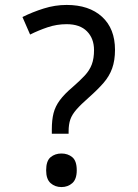

<svg xmlns="http://www.w3.org/2000/svg" viewBox="-20 -744 558 778"><path d="M190 -202V-220Q190 -258 197 -285.5Q204 -313 222.5 -338Q241 -363 273 -390Q304 -417 323.5 -438Q343 -459 352 -483Q361 -507 361 -541Q361 -588 332.5 -617Q304 -646 250 -646Q210 -646 173 -633.5Q136 -621 102 -604L71 -675Q111 -695 157 -709.5Q203 -724 250 -724Q341 -724 393.5 -676Q446 -628 446 -542Q446 -499 434.5 -467Q423 -435 399.5 -408Q376 -381 341 -350Q308 -321 290 -300.5Q272 -280 265 -260Q258 -240 258 -211V-202ZM229 14Q203 14 185 -2Q167 -18 167 -54Q167 -92 185 -107Q203 -122 229 -122Q255 -122 273 -107Q291 -92 291 -54Q291 -18 273 -2Q255 14 229 14Z"/></svg>

Font: lgurmukhi15
Style: Book
Weight: 400
Designer: Jelle Bosma - Monotype Design Team
Foundry: Monotype Imaging Inc.
Version: Version 2.003